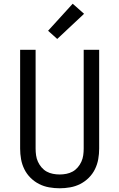

<svg xmlns="http://www.w3.org/2000/svg" viewBox="-20 -1002 640 1030"><path d="M300 8Q272 8 243.5 3Q215 -2 189.5 -15Q164 -28 143.5 -48.5Q123 -69 110.5 -94.5Q98 -120 93 -148Q88 -176 88 -205V-735H171V-205Q171 -187 173.5 -169Q176 -151 183.5 -134.5Q191 -118 203 -104Q215 -90 230.5 -81.5Q246 -73 264 -69.5Q282 -66 300 -66Q318 -66 336 -69.5Q354 -73 369.5 -81.5Q385 -90 397 -104Q409 -118 416.5 -134.5Q424 -151 426.5 -169Q429 -187 429 -205V-735H512V-205Q512 -176 507 -148Q502 -120 489.5 -94.5Q477 -69 456.5 -48.5Q436 -28 410.5 -15Q385 -2 356.5 3Q328 8 300 8ZM287 -793 238 -837 370 -982 431 -928Z"/></svg>

Font: R Plex Mono
Style: Regular
Weight: 400
Monospace: yes
Designer: Belleve Invis
Foundry: Belleve Invis
Version: Version 31.8.0